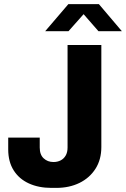

<svg xmlns="http://www.w3.org/2000/svg" viewBox="-20 -905 614 935"><path d="M230.5 10Q168 10 120.5 -11.8Q73 -33.5 46.5 -75.5Q20 -117.5 20 -177.5V-235H173.5V-186.5Q173.5 -151.5 192.8 -133.8Q212 -116 240.5 -116Q260 -116 275.5 -124Q291 -132 300 -147.8Q309 -163.5 309 -186.5V-686H473.5V-189Q473.5 -128 445 -83.2Q416.5 -38.5 367 -14.2Q317.5 10 254 10ZM200 -753 313 -885H461.5L573.5 -753H459.5L370.5 -855H404L313.5 -753Z"/></svg>

Font: Chivo Medium
Style: Regular
Weight: 500
Designer: Hector Gatti
Foundry: Omnibus-Type
Version: Version 2.002